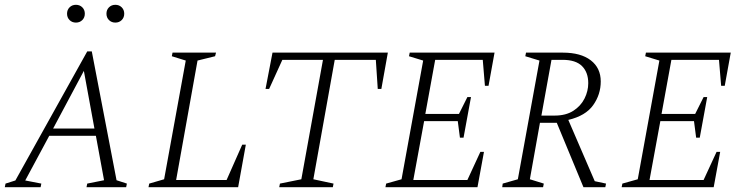

<svg xmlns="http://www.w3.org/2000/svg" viewBox="-35 -779 3083 799"><path d="M-15 0 -12 -15 29 -28 328 -565H347L450 -29L493 -15L490 0H325L328 -15L398 -29L364 -214H170L70 -28L137 -15L134 0ZM186 -244H358L314 -484ZM281 -685Q265 -685 254.5 -695.5Q244 -706 244 -722Q244 -738 254.5 -748.5Q265 -759 281 -759Q297 -759 307.5 -748.5Q318 -738 318 -722Q318 -706 307.5 -695.5Q297 -685 281 -685ZM445 -685Q429 -685 418.5 -695.5Q408 -706 408 -722Q408 -738 418.5 -748.5Q429 -759 445 -759Q461 -759 471.5 -748.5Q482 -738 482 -722Q482 -706 471.5 -695.5Q461 -685 445 -685Z M583 0 586 -15 648 -33 738 -527 680 -545 683 -560H864L860 -545L787 -527L698 -30H908L973 -177H988L956 0Z M1127 0 1130 -15 1219 -33 1309 -530H1140L1085 -409H1070L1099 -560H1579L1552 -409H1537L1529 -530H1358L1269 -33L1353 -15L1350 0Z M1569 0 1572 -15 1636 -33 1726 -527 1667 -545 1670 -560H2023L1998 -422H1983L1974 -530H1776L1735 -305H1875L1910 -375H1925L1894 -206H1879L1870 -275H1730L1685 -30H1910L1964 -147H1979L1952 0Z M2055 0 2057 -15 2120 -33 2210 -527 2151 -545 2154 -560H2307Q2382 -560 2423.5 -528Q2465 -496 2465 -440Q2465 -386 2433.5 -341.5Q2402 -297 2330 -280L2440 -25L2487 -15L2484 0H2393L2282 -268H2212L2170 -33L2228 -15L2225 0ZM2306 -530H2260L2218 -298H2273Q2320 -298 2351 -318Q2382 -338 2397.5 -369Q2413 -400 2413 -433Q2413 -478 2387 -504Q2361 -530 2306 -530Z M2552 0 2555 -15 2619 -33 2709 -527 2650 -545 2653 -560H3006L2981 -422H2966L2957 -530H2759L2718 -305H2858L2893 -375H2908L2877 -206H2862L2853 -275H2713L2668 -30H2893L2947 -147H2962L2935 0Z"/></svg>

Font: Spectral SC ExtraLight
Style: Italic
Weight: 275
Italic angle: -10°
Designer: Jean-Baptiste Levee
Foundry: Production Type
Version: Version 2.001